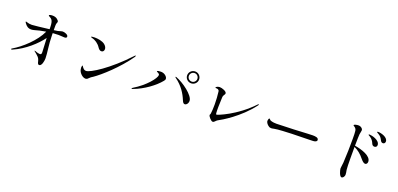

<svg xmlns="http://www.w3.org/2000/svg" viewBox="13 -1823 5974 2884"><g transform="rotate(20 3000.0 -380.5)"><path d="M750 -592C729 -592 715 -583 674 -574C663 -572 641 -569 613 -565V-585C612 -604 612 -620 613 -638C614 -664 615 -671 623 -686C625 -691 627 -697 627 -702C627 -714 619 -726 600 -741C578 -759 551 -765 520 -765C489 -765 468 -757 468 -749C468 -743 474 -739 486 -733C502 -725 514 -717 524 -704C541 -684 548 -645 549 -602C550 -593 550 -573 550 -563V-557C440 -543 298 -527 276 -527C245 -527 221 -531 205 -537C193 -542 185 -544 181 -544C177 -544 174 -542 174 -539C174 -535 180 -526 184 -520C210 -483 240 -458 288 -458C301 -458 316 -460 332 -464C384 -480 449 -495 515 -505C442 -340 254 -170 120 -93C111 -88 108 -85 108 -80C108 -77 111 -74 116 -74C120 -74 122 -75 128 -77C316 -158 471 -305 554 -418C559 -314 565 -201 565 -194C565 -169 561 -156 539 -156C522 -156 493 -162 466 -174C460 -177 455 -178 452 -178C449 -178 448 -177 448 -176C448 -173 451 -170 457 -165C474 -151 497 -135 521 -109C559 -67 550 -27 567 -7C571 -1 577 3 585 3C628 3 642 -85 642 -125C642 -209 616 -326 614 -489V-518C645 -520 676 -522 705 -522C745 -522 773 -517 799 -517C825 -517 837 -525 837 -542C837 -573 780 -592 750 -592Z M1392 -511C1419 -511 1434 -533 1434 -559C1434 -583 1420 -609 1393 -630C1351 -662 1281 -672 1232 -672C1213 -672 1174 -670 1174 -662C1174 -658 1180 -656 1191 -653C1246 -641 1302 -603 1335 -551C1352 -525 1371 -511 1392 -511ZM1197 -143C1209 -95 1262 -43 1309 -43C1324 -43 1339 -49 1353 -66C1377 -91 1382 -91 1412 -111C1516 -182 1743 -384 1895 -602C1900 -610 1904 -618 1904 -623C1904 -625 1903 -627 1900 -627C1896 -627 1890 -622 1885 -616C1607 -318 1343 -155 1277 -155C1252 -155 1238 -169 1229 -179C1208 -200 1210 -213 1202 -213C1198 -213 1192 -198 1192 -177C1192 -168 1194 -156 1197 -143Z M2824 -520C2876 -520 2919 -562 2919 -614C2919 -667 2876 -709 2824 -709C2771 -709 2728 -667 2728 -614C2728 -562 2771 -520 2824 -520ZM2824 -547C2786 -547 2755 -577 2755 -614C2755 -652 2786 -683 2824 -683C2861 -683 2891 -652 2891 -614C2891 -577 2861 -547 2824 -547ZM2841 -192C2866 -192 2894 -220 2894 -263C2894 -351 2703 -489 2589 -531C2585 -533 2581 -534 2578 -534C2574 -534 2572 -532 2572 -529C2572 -525 2576 -522 2581 -518C2697 -435 2760 -330 2796 -241C2809 -210 2821 -192 2841 -192ZM2018 -137C2022 -137 2027 -139 2032 -141C2193 -201 2345 -313 2429 -416C2438 -427 2446 -439 2446 -451C2446 -469 2436 -488 2412 -506C2389 -524 2362 -529 2339 -529C2318 -529 2281 -527 2281 -514C2281 -508 2292 -505 2305 -499C2319 -492 2328 -482 2328 -470C2328 -419 2206 -265 2026 -158C2014 -150 2011 -145 2011 -141C2011 -139 2014 -137 2018 -137Z M3326 -88C3351 -88 3364 -120 3390 -134C3448 -163 3702 -312 3880 -547C3885 -552 3891 -562 3891 -567C3891 -570 3890 -572 3888 -572C3884 -572 3878 -568 3871 -560C3633 -310 3359 -208 3345 -208C3335 -208 3334 -222 3333 -234C3331 -258 3331 -291 3331 -325C3332 -386 3336 -453 3336 -479C3337 -523 3364 -529 3364 -555C3364 -587 3287 -614 3251 -614C3233 -614 3191 -604 3191 -584C3191 -580 3198 -580 3207 -580C3221 -580 3250 -577 3254 -547C3262 -486 3267 -412 3267 -344C3267 -285 3264 -231 3259 -197C3257 -180 3249 -177 3249 -166C3249 -151 3297 -88 3326 -88Z M4187 -298C4198 -298 4212 -301 4231 -305C4278 -316 4442 -323 4506 -325C4551 -327 4763 -331 4786 -331C4814 -331 4838 -332 4846 -333C4878 -335 4903 -346 4903 -368C4903 -407 4852 -411 4808 -411C4746 -411 4727 -406 4511 -397C4465 -395 4259 -388 4239 -388C4211 -388 4181 -390 4152 -399C4138 -402 4129 -411 4123 -418C4119 -423 4117 -426 4113 -426C4103 -426 4095 -398 4095 -384C4095 -354 4123 -324 4144 -311C4159 -300 4171 -298 4187 -298Z M5718 -796C5708 -796 5701 -794 5701 -789C5701 -782 5713 -779 5730 -768C5766 -746 5779 -728 5800 -687C5809 -669 5822 -660 5839 -660C5853 -660 5874 -670 5874 -698C5874 -768 5760 -796 5718 -796ZM5459 -482 5461 -602C5461 -656 5466 -684 5472 -708C5474 -716 5476 -725 5476 -733C5476 -743 5473 -753 5464 -762C5448 -778 5430 -787 5404 -787C5389 -787 5334 -781 5334 -763C5334 -759 5338 -757 5345 -753C5361 -742 5382 -730 5387 -695C5391 -670 5392 -623 5392 -566C5392 -510 5392 -443 5390 -379C5387 -298 5385 -223 5382 -183C5377 -124 5371 -108 5371 -89C5371 -65 5397 35 5432 35C5447 35 5475 13 5475 -26C5475 -44 5471 -67 5465 -98C5461 -125 5460 -199 5459 -284V-447V-462C5523 -433 5575 -389 5621 -331C5648 -298 5672 -278 5694 -278C5714 -278 5729 -297 5729 -323C5729 -415 5570 -464 5459 -482ZM5612 -714C5604 -714 5595 -713 5595 -707C5595 -701 5607 -696 5621 -688C5659 -664 5678 -635 5694 -596C5703 -574 5722 -567 5736 -567C5755 -567 5776 -578 5776 -605C5776 -686 5639 -714 5612 -714Z"/></g></svg>

Font: Shippori Mincho OTF Medium
Style: Regular
Weight: 500
Designer: FONTDASU
Foundry: FONTDASU / Google Inc. / but / Adobe
Version: Version 3.300;hotconv 1.0.109;makeotfexe 2.5.65596